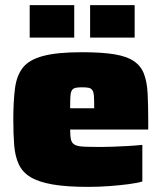

<svg xmlns="http://www.w3.org/2000/svg" viewBox="-20 -722 636 750"><path d="M325 8Q240 8 185.5 -1.5Q131 -11 99.5 -30Q68 -49 53.5 -80Q39 -111 35.5 -154Q32 -197 32 -254Q32 -326 38.5 -376.5Q45 -427 69.5 -458Q94 -489 149 -503.5Q204 -518 299 -518Q378 -518 426.5 -510Q475 -502 502.5 -483.5Q530 -465 542 -434.5Q554 -404 556.5 -359.5Q559 -315 559 -254V-216H254Q254 -190 257.5 -176Q261 -162 273 -156Q285 -150 310 -149Q335 -148 379 -148Q397 -148 422.5 -149Q448 -150 477 -151.5Q506 -153 536 -156V-13Q516 -7 481.5 -2.5Q447 2 406 5Q365 8 325 8ZM348 -281V-299Q348 -329 347 -345.5Q346 -362 341 -369.5Q336 -377 326.5 -379Q317 -381 300 -381Q285 -381 275.5 -379Q266 -377 261 -369.5Q256 -362 255 -345.5Q254 -329 254 -299H366ZM96 -575V-702H270V-575ZM332 -575V-702H506V-575Z"/></svg>

Font: Saira SemiExpanded Black
Style: Regular
Weight: 900
Width: 6
Designer: Hector Gatti with collaboration of the Omnibus-Type team
Foundry: Omnibus-Type
Version: Version 1.101